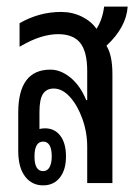

<svg xmlns="http://www.w3.org/2000/svg" viewBox="-20 -552 417 579"><path d="M110 7Q76 7 55.5 -20Q35 -47 35 -97V-212Q35 -342 132 -342Q163 -342 192.5 -318Q222 -294 240 -250H243V-338Q243 -396 222 -422.5Q201 -449 155 -449Q131 -449 103 -440.5Q75 -432 39 -411V-482Q98 -516 164 -516Q198 -516 226.5 -502Q255 -488 271 -465Q289 -493 294 -532H365Q361 -470 301 -414Q319 -386 319 -328V0H243V-109Q243 -153 228.5 -193.5Q214 -234 191 -259.5Q168 -285 142 -285Q120 -285 109.5 -268.5Q99 -252 99 -215V-167Q99 -164 99 -163Q107 -165 116 -165Q145 -165 162 -142.5Q179 -120 179 -80Q179 -40 160.5 -16.5Q142 7 110 7ZM110 -36Q123 -36 129.5 -48Q136 -60 136 -80Q136 -125 110 -125Q84 -125 84 -80Q84 -36 110 -36Z"/></svg>

Font: Noto Sans Thai Looped UI Condensed
Style: Regular
Weight: 400
Width: 3
Designer: Cadson Demak Team
Foundry: Cadson Demak Co., Ltd.
Version: Version 1.000; ttfautohint (v1.8.4.7-5d5b)